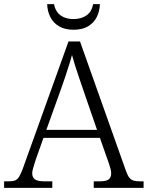

<svg xmlns="http://www.w3.org/2000/svg" viewBox="-22 -916 720 936"><path d="M-2 0V-32H19Q40 -32 51.5 -36.5Q63 -41 71.5 -55Q80 -69 90 -96L312 -714H368L592 -83Q600 -61 608 -50.5Q616 -40 628 -36Q640 -32 661 -32H678V0H435V-32H463Q496 -32 508 -41.5Q520 -51 520 -71Q520 -80 517 -92Q514 -104 510 -116Q506 -128 503 -136L465 -244H190L153 -140Q150 -131 146 -118Q142 -105 138.5 -92.5Q135 -80 135 -71Q135 -51 148.5 -41.5Q162 -32 196 -32H233V0ZM204 -283H451L382 -483Q373 -511 362.5 -540.5Q352 -570 343.5 -598Q335 -626 329 -648Q324 -628 315.5 -602Q307 -576 298 -547.5Q289 -519 279 -492ZM336 -771Q295 -771 266.5 -787.5Q238 -804 223.5 -832.5Q209 -861 208 -896H241Q249 -858 274 -840.5Q299 -823 336 -823Q373 -823 399 -840.5Q425 -858 432 -896H465Q464 -861 449.5 -832.5Q435 -804 407 -787.5Q379 -771 336 -771Z"/></svg>

Font: Noto Serif Gujarati Light
Style: Regular
Weight: 300
Version: Version 2.102